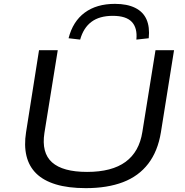

<svg xmlns="http://www.w3.org/2000/svg" viewBox="-20 -965 957 994"><path d="M424 9Q333 9 269 -10.5Q205 -30 167.5 -67Q130 -104 117 -158Q104 -212 115 -281L182 -705H279L210 -277Q194 -174 249.5 -124.5Q305 -75 431 -75Q559 -75 630 -127Q701 -179 717 -282L785 -705H881L813 -280Q797 -182 747.5 -117.5Q698 -53 617 -22Q536 9 424 9ZM395 -760 335 -767Q357 -854 418.5 -899.5Q480 -945 575 -945Q638 -945 679.5 -924.5Q721 -904 738.5 -864.5Q756 -825 750 -767L686 -760Q692 -820 662.5 -851.5Q633 -883 564 -883Q495 -883 453.5 -852Q412 -821 395 -760Z"/></svg>

Font: Nunito Sans 10pt Expanded
Style: Italic
Weight: 400
Width: 7
Italic angle: -9°
Designer: Vernon Adams
Foundry: Vernon Adams
Version: Version 3.101;gftools[0.9.27]